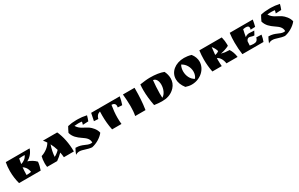

<svg xmlns="http://www.w3.org/2000/svg" viewBox="251 -2140 6026 3869"><g transform="rotate(-30 3264.0 -205.5)"><path d="M322 -65C322 -123 325 -182 331 -241C385 -206 420 -156 433 -76C402 -68 361 -65 322 -65ZM89 -500C76 -435 70 -367 70 -300C70 -193 85 -87 110 0H613C634 -56 650 -122 656 -183C605 -237 545 -271 472 -297C550 -336 613 -404 644 -500ZM339 -310C345 -349 352 -389 360 -429C400 -433 443 -434 490 -434C464 -367 399 -326 339 -310Z M954 -500C975 -476 994 -450 1011 -423C971 -345 870 -271 776 -244C764 -203 756 -147 756 -90C756 -60 758 -29 763 0H996C1046 -35 1094 -75 1136 -118C1144 -80 1150 -41 1153 0H1385V-8C1385 -186 1350 -361 1286 -500ZM1118 -191C1084 -153 1039 -120 996 -98C1001 -181 1019 -267 1050 -359C1079 -305 1101 -250 1118 -191Z M1979 -499C1905 -515 1840 -523 1782 -523H1738C1669 -523 1603 -515 1541 -500C1523 -470 1495 -415 1478 -377C1507 -271 1582 -212 1654 -162L1671 -150C1734 -106 1797 -63 1797 29C1787 32 1775 33 1765 33C1670 32 1606 -47 1457 -47H1449C1426 -4 1405 38 1390 81C1422 61 1451 54 1481 54C1558 54 1635 103 1746 112C1857 91 1972 21 2035 -61C2019 -150 1941 -229 1894 -261C1805 -321 1714 -337 1653 -440C1682 -444 1713 -446 1741 -446C1770 -446 1800 -444 1827 -440C1823 -419 1818 -395 1810 -374C1852 -374 1898 -377 1940 -380C1954 -413 1970 -463 1979 -499Z M2511 -435C2559 -435 2598 -413 2598 -358C2598 -348 2597 -338 2594 -326L2695 -320C2717 -380 2729 -435 2741 -500H2076L2040 -326L2139 -320C2151 -377 2181 -417 2243 -435C2242 -404 2241 -373 2241 -342C2241 -227 2251 -112 2275 0H2493C2488 -48 2485 -98 2485 -147C2485 -242 2495 -338 2511 -435Z M2815 -500C2824 -406 2831 -312 2831 -222C2831 -143 2826 -68 2812 0H3052C3077 -158 3085 -316 3085 -473V-500Z M3220 -500C3216 -454 3214 -416 3214 -372C3214 -249 3229 -125 3253 -1C3313 7 3367 14 3432 14C3536 14 3645 -9 3735 -105C3788 -162 3812 -230 3812 -301C3812 -360 3797 -419 3769 -475C3691 -506 3583 -523 3455 -523C3382 -523 3304 -512 3220 -500ZM3485 -448C3553 -441 3585 -370 3585 -286C3585 -193 3545 -86 3470 -46C3468 -80 3467 -113 3467 -145C3467 -254 3476 -354 3485 -448Z M3981 -3C4028 13 4076 22 4119 22C4324 22 4485 -130 4485 -303C4485 -367 4463 -435 4413 -498C4357 -515 4301 -523 4248 -523C4038 -523 3892 -397 3892 -232C3892 -159 3920 -81 3981 -3ZM4133 -436C4226 -388 4278 -287 4278 -191C4278 -139 4263 -88 4231 -47C4147 -88 4098 -190 4098 -293C4098 -343 4108 -393 4133 -436Z M4937 -225C5012 -240 5081 -262 5137 -292C5137 -304 5138 -315 5138 -326C5138 -383 5131 -430 5115 -500H4593C4584 -432 4579 -362 4579 -293C4579 -194 4589 -95 4608 0H4826C4822 -47 4820 -93 4820 -140C4820 -156 4820 -172 4821 -189C4879 -165 4923 -93 4936 0H5195C5184 -84 5158 -152 5124 -202H5103C5047 -202 4997 -209 4937 -225ZM4842 -433C4877 -389 4899 -353 4914 -299C4890 -278 4858 -265 4824 -260C4828 -316 4834 -374 4842 -433Z M5300 -500C5290 -429 5286 -354 5286 -280C5286 -179 5294 -81 5306 0H5797C5816 -47 5827 -90 5837 -148L5717 -153C5701 -85 5666 -66 5612 -66H5603C5576 -66 5552 -70 5521 -76C5522 -108 5524 -141 5527 -174C5546 -216 5567 -227 5592 -227C5623 -227 5659 -206 5696 -206H5705L5752 -294C5745 -293 5738 -293 5731 -293C5700 -293 5667 -299 5637 -299C5602 -299 5564 -286 5538 -262C5547 -318 5559 -374 5572 -429C5594 -433 5614 -435 5632 -435C5679 -435 5704 -422 5704 -387C5704 -375 5702 -361 5696 -344C5737 -345 5762 -346 5804 -348C5816 -387 5829 -459 5836 -500Z M6468 -499C6394 -515 6329 -523 6271 -523H6227C6158 -523 6092 -515 6030 -500C6012 -470 5984 -415 5967 -377C5996 -271 6071 -212 6143 -162L6160 -150C6223 -106 6286 -63 6286 29C6276 32 6264 33 6254 33C6159 32 6095 -47 5946 -47H5938C5915 -4 5894 38 5879 81C5911 61 5940 54 5970 54C6047 54 6124 103 6235 112C6346 91 6461 21 6524 -61C6508 -150 6430 -229 6383 -261C6294 -321 6203 -337 6142 -440C6171 -444 6202 -446 6230 -446C6259 -446 6289 -444 6316 -440C6312 -419 6307 -395 6299 -374C6341 -374 6387 -377 6429 -380C6443 -413 6459 -463 6468 -499Z"/></g></svg>

Font: Ruslan Display
Style: Regular
Weight: 400
Designer: Denis Masharov, Vladimir Rabdu
Foundry: Denis Masharov, Vladimir Rabdu
Version: Version 1.001